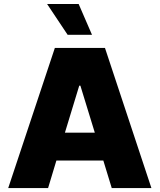

<svg xmlns="http://www.w3.org/2000/svg" viewBox="-20 -949 807 969"><path d="M21.5 0 256.8 -707H509.8L744.1 0H543.9L501.5 -138.7H264.6L222.7 0ZM458.5 -279.3 385.7 -516.6H379.9L307.6 -279.3ZM217.8 -928.7H377L444.3 -773.4H321.3Z"/></svg>

Font: Pretendard GOV Black
Style: Regular
Weight: 900
Designer: Base glyphs from Inter by Rasmus Andersson; Hangeul glyphs from Noto Sans CJK(Source Han Sans) by Jang Soo-young and Kan
Foundry: Kil Hyung-jin
Version: Version 1.309